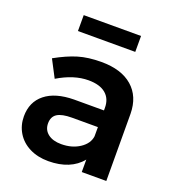

<svg xmlns="http://www.w3.org/2000/svg" viewBox="-133 -830 856 941"><g transform="rotate(20 295.0 -360.0)"><path d="M397 0V-65Q369 -30 325 -12Q281 6 224 6Q168 6 125.5 -15.5Q83 -37 60 -75Q37 -113 37 -160Q37 -235 90 -277.5Q143 -320 240 -321H396V-335Q396 -382 365 -408Q334 -434 275 -434Q199 -434 116 -384L69 -474Q132 -509 183.5 -524.5Q235 -540 304 -540Q408 -540 465.5 -490Q523 -440 524 -350L525 0ZM396 -186V-234H261Q209 -234 184.5 -218.5Q160 -203 160 -168Q160 -134 185.5 -114Q211 -94 255 -94Q311 -94 351 -120.5Q391 -147 396 -186ZM143 -726H442V-643H143Z"/></g></svg>

Font: Gontserrat Medium
Style: Regular
Weight: 500
Designer: Julieta Ulanovsky
Foundry: Julieta Ulanovsky
Version: Version 6.001